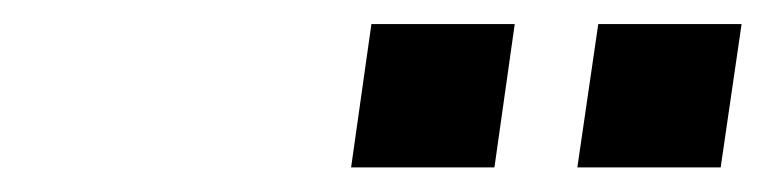

<svg xmlns="http://www.w3.org/2000/svg" viewBox="-20 -778 626 157"><path d="M384.3 -641.1 400.9 -758.3H283.7L267.1 -641.1ZM569.3 -641.1 586.4 -758.3H469.2L452.1 -641.1Z"/></svg>

Font: Winston SemiBold
Style: Italic
Weight: 600
Italic angle: -8.13011°
Designer: Vernon Adams, Kim Jin-seong, David Berlow, Cristiano Sobral
Foundry: The Winston Project Authors
Version: Version 3.004